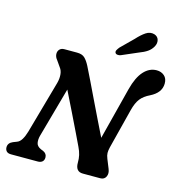

<svg xmlns="http://www.w3.org/2000/svg" viewBox="-131 -1049 1096 1165"><g transform="rotate(15 417.0 -466.0)"><path d="M184.5 -154Q178 -129.5 181.8 -108.8Q185.5 -88 211.5 -76.5L226.5 -70.5Q250.5 -59.5 250.5 -35.5Q250.5 -18 240 -9Q229.5 0 212.5 0H44.5Q24 0 15 -9.8Q6 -19.5 6 -35Q6 -62 36 -74.5L58 -83Q76 -89 88.5 -110Q101 -131 109.5 -160.5L202.5 -491Q210 -518.5 208 -544.2Q206 -570 192.5 -587L166 -625Q153 -640.5 151.8 -658Q150.5 -675.5 161 -687.8Q171.5 -700 193 -700H271Q303.5 -700 320 -684Q336.5 -668 351.5 -639Q368.5 -605.5 392 -556.8Q415.5 -508 442.2 -452.5Q469 -397 496 -341.5Q523 -286 546.5 -238.5L630.5 -567Q650.5 -644.5 685.5 -683Q720.5 -721.5 766.5 -721.5Q795 -721.5 814.5 -704.5Q834 -687.5 833.5 -655Q832.5 -597.5 766 -564.5Q729 -547 708.5 -521.2Q688 -495.5 675.5 -446L612 -196Q607 -175.5 607.2 -160Q607.5 -144.5 615.5 -125L638.5 -68Q649.5 -41.5 639.5 -20.8Q629.5 0 604.5 0H495Q448 0 448.5 -56Q449 -81 444 -103.2Q439 -125.5 426.5 -151Q414 -177.5 389.5 -228.2Q365 -279 334.2 -342Q303.5 -405 272 -468ZM587.5 -871Q616 -902.5 642 -919.8Q668 -937 695.5 -929Q718 -921.5 723.5 -900.8Q729 -880 717 -858.5Q705 -837 684.8 -823Q664.5 -809 631 -796.5L531.5 -753.5Q521 -749.5 511 -750.8Q501 -752 497 -759Q493 -767.5 498 -776.5Q503 -785.5 511 -795.5Z"/></g></svg>

Font: Fraunces 9pt SuperSoft SemiBold
Style: Italic
Weight: 600
Italic angle: -16°
Version: Version 1.000;[0bf87f6ff]